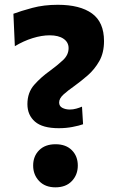

<svg xmlns="http://www.w3.org/2000/svg" viewBox="-20 -769 490 802"><path d="M225.5 -233.5Q157.5 -233.5 126 -261Q94.5 -288.5 94.5 -334Q94.5 -382.5 123 -414.8Q151.5 -447 189 -473.5Q219 -495.5 242.8 -517.5Q266.5 -539.5 266.5 -568Q266.5 -592.5 245.5 -607Q224.5 -621.5 187.5 -621.5Q154.5 -621.5 116.5 -609.8Q78.5 -598 42 -576L36 -711.5Q66.5 -723 114.8 -736Q163 -749 221.5 -749Q314 -749 364.2 -712.8Q414.5 -676.5 414.5 -597.5Q414.5 -548.5 394.8 -513.8Q375 -479 346.5 -454.2Q318 -429.5 291 -410Q264.5 -391.5 245.8 -374.8Q227 -358 227 -341Q227 -325.5 240.5 -318.5Q254 -311.5 271.5 -311.5Q285 -311.5 298.5 -315.2Q312 -319 322.5 -323.5L327 -250Q310.5 -244 283.2 -238.8Q256 -233.5 225.5 -233.5ZM211.5 13.5Q168.5 13.5 143.5 -12.8Q118.5 -39 118.5 -77.5Q118.5 -116.5 143.5 -141.5Q168.5 -166.5 212 -166.5Q255.5 -166.5 280.2 -141.5Q305 -116.5 305 -77.5Q305 -39 280.2 -12.8Q255.5 13.5 211.5 13.5Z"/></svg>

Font: Commissioner
Style: Bold
Weight: 700
Designer: Kostas Bartsokas
Foundry: Kostas Bartsokas
Version: Version 1.000; ttfautohint (v1.8.3)